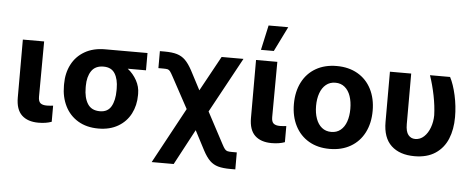

<svg xmlns="http://www.w3.org/2000/svg" viewBox="-58 -915 3117 1264"><g transform="rotate(5 1500.5 -282.5)"><path d="M206.1 -530.3 204.1 -165Q204.1 -134.3 217.8 -122.8Q231.4 -111.3 259.8 -111.3Q271.5 -111.3 282.5 -112.3Q293.5 -113.3 301.8 -114.3V-7.8Q265.1 5.9 214.8 5.9Q143.6 5.9 104.5 -31.2Q65.4 -68.4 65.4 -147.5V-530.3Z M610.4 -513.7H890.6V-399.4H770Q807.1 -370.1 829.8 -328.9Q852.5 -287.6 852.5 -242.2V-232.4Q852.5 -164.1 824 -108.9Q795.4 -53.7 741 -22Q686.5 9.8 611.3 9.8Q533.2 9.8 476.8 -23.9Q420.4 -57.6 390.9 -116.9Q361.3 -176.3 361.3 -251V-262.7Q361.3 -335 390.6 -391.8Q419.9 -448.7 476.1 -481.2Q532.2 -513.7 610.4 -513.7ZM611.3 -104.5Q663.1 -104.5 686 -144.5Q709 -184.6 709 -251V-262.7Q709 -324.2 685.8 -361.8Q662.6 -399.4 610.4 -399.4Q555.7 -399.4 530.3 -361.3Q504.9 -323.2 504.9 -262.7V-251Q504.9 -184.6 530.3 -144.5Q555.7 -104.5 611.3 -104.5Z M1179.7 -168.5 1069.3 -372.1Q1055.7 -397.5 1048.6 -406.7Q1041.5 -416 1032.5 -418.5Q1023.4 -420.9 1002 -420.9H970.7V-533.2H1002Q1052.2 -533.2 1084 -523.7Q1115.7 -514.2 1138.9 -491.5Q1162.1 -468.8 1185.5 -425.8L1252 -298.8L1378.9 -530.3H1523.4L1324.7 -165.5L1434.6 41Q1446.3 63.5 1453.9 72.5Q1461.4 81.5 1471.2 84.2Q1481 86.9 1502 86.9H1533.2V199.2H1502Q1450.7 199.2 1418.9 190.2Q1387.2 181.2 1364.3 158.9Q1341.3 136.7 1318.4 93.8L1251 -35.2L1126 199.2H980.5Z M1747.1 -530.3 1745.1 -165Q1745.1 -134.3 1758.8 -122.8Q1772.5 -111.3 1800.8 -111.3Q1812.5 -111.3 1823.5 -112.3Q1834.5 -113.3 1842.8 -114.3V-7.8Q1806.2 5.9 1755.9 5.9Q1684.6 5.9 1645.5 -31.2Q1606.4 -68.4 1606.4 -147.5V-530.3ZM1668.9 -763.7H1798.8L1717.8 -599.6H1632.8Z M1879.9 -263.7Q1879.9 -345.2 1911.4 -407.2Q1942.9 -469.2 2001.7 -503.2Q2060.5 -537.1 2139.6 -537.1Q2218.8 -537.1 2277.8 -503.2Q2336.9 -469.2 2368.7 -407.2Q2400.4 -345.2 2400.4 -263.7Q2400.4 -182.1 2368.7 -119.9Q2336.9 -57.6 2277.8 -23.4Q2218.8 10.7 2139.6 10.7Q2060.5 10.7 2002 -23.4Q1943.4 -57.6 1911.6 -119.9Q1879.9 -182.1 1879.9 -263.7ZM2252.9 -263.7Q2252.9 -311 2240.2 -347.9Q2227.5 -384.8 2202.1 -405.8Q2176.8 -426.8 2140.6 -426.8Q2104 -426.8 2078.4 -405.8Q2052.7 -384.8 2039.6 -347.9Q2026.4 -311 2026.4 -263.7Q2026.4 -216.8 2039.6 -179.9Q2052.7 -143.1 2078.4 -122.3Q2104 -101.6 2140.6 -101.6Q2176.8 -101.6 2202.1 -122.3Q2227.5 -143.1 2240.2 -179.7Q2252.9 -216.3 2252.9 -263.7Z M2631.8 -530.3V-196.3Q2631.8 -147 2649.4 -125.2Q2667 -103.5 2695.3 -103.5Q2728 -103.5 2753.2 -127Q2778.3 -150.4 2792.2 -188.5Q2806.2 -226.6 2806.6 -269.5Q2804.7 -331.1 2790.8 -400.1Q2776.9 -469.2 2755.9 -530.3H2888.7Q2912.6 -484.9 2928.5 -413.6Q2944.3 -342.3 2944.3 -269.5Q2944.3 -188.5 2918.5 -125.7Q2892.6 -63 2837.9 -26.6Q2783.2 9.8 2700.2 9.8Q2602.1 9.8 2546.6 -42Q2491.2 -93.8 2491.2 -198.2V-530.3Z"/></g></svg>

Font: Pretendard Std
Style: Bold
Weight: 700
Designer: Base glyphs from Inter by Rasmus Andersson; Hangeul glyphs from Noto Sans CJK(Source Han Sans) by Jang Soo-young and Kan
Foundry: Kil Hyung-jin
Version: Version 1.309